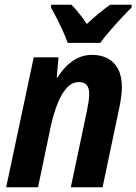

<svg xmlns="http://www.w3.org/2000/svg" viewBox="-20 -786 573 806"><path d="M5.9 0 121.6 -545.4H225.6L218.3 -460.9H221.7Q239.7 -489.7 261.7 -511Q283.7 -532.2 309.8 -543.9Q335.9 -555.7 366.7 -555.7Q404.3 -555.7 432.6 -540.5Q460.9 -525.4 476.3 -495.1Q491.7 -464.8 491.7 -418.9Q491.7 -400.9 488.5 -378.2Q485.4 -355.5 480 -329.6L410.6 0H277.3L344.7 -319.3Q348.6 -339.4 351.6 -357.9Q354.5 -376.5 354.5 -391.1Q354.5 -416.5 344 -429Q333.5 -441.4 311 -441.4Q282.7 -441.4 260.5 -417.2Q238.3 -393.1 221.7 -351.3Q205.1 -309.6 193.4 -256.8L139.6 0ZM264.2 -606Q256.8 -627.4 244.6 -654.5Q232.4 -681.6 219 -708Q205.6 -734.4 193.8 -753.9L195.3 -766.1H279.8Q289.6 -756.8 300.3 -743.9Q311 -731 322.8 -716.1Q334.5 -701.2 344.2 -685.1Q371.1 -710 395.3 -730Q419.4 -750 442.4 -766.1H533.2L532.2 -754.4Q514.6 -737.3 489.3 -710Q463.9 -682.6 439.7 -654.5Q415.5 -626.5 400.9 -606Z"/></svg>

Font: Open Sans SemiCondensed
Style: Bold Italic
Weight: 700
Width: 4
Italic angle: -12°
Designer: Monotype Design Team
Foundry: Monotype Imaging Inc.
Version: Version 3.003